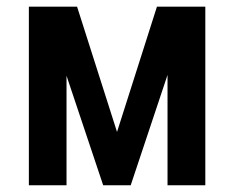

<svg xmlns="http://www.w3.org/2000/svg" viewBox="-20 -548 695 568"><path d="M326.2 -157.7 444.3 -528.3H543L366.7 0H285.2L108.4 -528.3H208ZM176.8 -528.3V0H65.4V-528.3ZM475.6 0V-528.3H587.4V0Z"/></svg>

Font: Roboto Condensed Medium
Style: Regular
Weight: 500
Designer: Christian Robertson
Foundry: Google
Version: Version 3.0